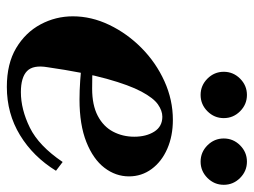

<svg xmlns="http://www.w3.org/2000/svg" viewBox="-108 -604 724 547"><g transform="rotate(90 253.5 -331.0)"><path d="M228 11Q162 11 117.5 -15.5Q73 -42 50 -85Q27 -128 27 -177Q27 -230 51.5 -281Q76 -332 117.5 -373Q159 -414 212 -438Q265 -462 322 -462Q368 -462 404.5 -446Q441 -430 462 -401.5Q483 -373 483 -337Q483 -299 458.5 -267Q434 -235 385 -215.5Q336 -196 264 -196Q239 -196 210 -198Q181 -200 158.5 -203Q136 -206 130 -207L135 -242Q152 -235 173 -233.5Q194 -232 233 -232Q280 -232 310.5 -248Q341 -264 355.5 -291.5Q370 -319 370 -352Q370 -386 355.5 -409Q341 -432 313 -432Q296 -432 278 -419.5Q260 -407 241.5 -372.5Q223 -338 205 -273.5Q187 -209 172 -105Q165 -64 183 -46.5Q201 -29 243 -29Q292 -29 344 -54.5Q396 -80 442 -148L467 -129Q427 -64 365.5 -26.5Q304 11 228 11ZM441 -541Q414 -541 394.5 -560.5Q375 -580 375 -607Q375 -634 394.5 -653.5Q414 -673 441 -673Q468 -673 487.5 -653.5Q507 -634 507 -607Q507 -580 487.5 -560.5Q468 -541 441 -541ZM251 -541Q224 -541 204.5 -560.5Q185 -580 185 -607Q185 -634 204.5 -653.5Q224 -673 251 -673Q278 -673 297.5 -653.5Q317 -634 317 -607Q317 -580 297.5 -560.5Q278 -541 251 -541Z"/></g></svg>

Font: Libre Bodoni
Style: Bold Italic
Weight: 700
Italic angle: -13°
Version: Version 2.005;gftools[0.9.23]